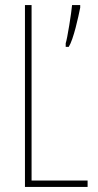

<svg xmlns="http://www.w3.org/2000/svg" viewBox="-20 -734 383 754"><path d="M78 0H324V-25H104V-714H78ZM295 -704V-714H263C261 -687 244 -580 238 -564V-550H250C269 -580 288 -669 295 -704Z"/></svg>

Font: Noto Sans Bengali ExtraCondensed Thin
Style: Regular
Weight: 100
Width: 2
Designer: Joana Ranito - Universal Thirst; Jelle Bosma - Monotype Design Team
Foundry: Universal Thirst ehf.
Version: Version 3.000